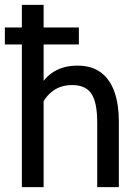

<svg xmlns="http://www.w3.org/2000/svg" viewBox="-27 -770 560 790"><path d="M63 0V-750H152.5V-409L133.5 -407Q156 -452 196.2 -476Q236.5 -500 291.5 -500Q351 -500 388.8 -471.2Q426.5 -442.5 444.2 -391Q462 -339.5 462 -271.5V0H373V-266Q373 -348.5 349.2 -384.2Q325.5 -420 270 -420Q224 -420 191.5 -396.5Q159 -373 139 -328L152.5 -388.5V0ZM-7 -587V-657H297.5V-587Z"/></svg>

Font: Cabin
Style: Regular
Weight: 400
Width: 4
Designer: Pablo Impallari
Foundry: Pablo Impallari. http://www.impallari.com Igino Marini. http://www.ikern.com
Version: Version 3.001